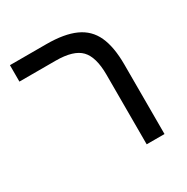

<svg xmlns="http://www.w3.org/2000/svg" viewBox="-141 -720 817 840"><g transform="rotate(-30 267.0 -299.5)"><path d="M454 0H364V-352Q364 -441 328 -478.5Q292 -516 202 -516H19V-599H203Q293 -599 348.5 -574Q404 -549 429 -494.5Q454 -440 454 -351Z"/></g></svg>

Font: Noto Sans Hebrew Droid
Style: Regular
Weight: 400
Designer: Monotype Design Team
Foundry: Monotype Imaging Inc.
Version: Version 1.100